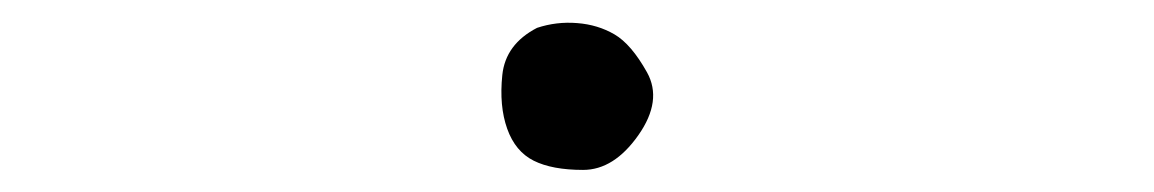

<svg xmlns="http://www.w3.org/2000/svg" viewBox="-20 -448 1040 173"><path d="M463.9 -422.9Q481.4 -428.7 500 -427.2Q518.6 -425.8 533.7 -417Q548.8 -408.2 563 -382.8Q577.1 -357.4 555.2 -326.2Q533.2 -294.9 505.4 -294.9Q477.5 -294.9 460.9 -303.2Q444.3 -311.5 437 -332Q429.7 -352.5 432.6 -380.4Q435.5 -408.2 463.9 -422.9Z"/></svg>

Font: NaikaiFont
Style: Regular-Lite
Weight: 400
Version: Version 1.67